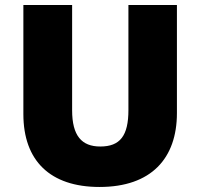

<svg xmlns="http://www.w3.org/2000/svg" viewBox="-20 -734 797 764"><path d="M684 -284V-714H491V-296C491 -194 458 -151 379 -151C305 -151 267 -194 267 -295V-714H73V-280C73 -95 179 10 376 10C582 10 684 -104 684 -284Z"/></svg>

Font: Noto Sans Myanmar UI Black
Style: Regular
Weight: 900
Designer: Monotype Design Team
Foundry: Monotype Imaging Inc.
Version: Version 2.103